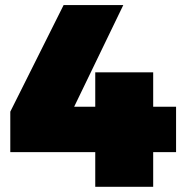

<svg xmlns="http://www.w3.org/2000/svg" viewBox="-20 -721 704 746"><path d="M20 -129.9V-287.1L227.1 -701.2H459L268.1 -306.2H350.1V-439.9H575.2V-306.2H664.1V-129.9H575.2V4.9H350.1V-129.9Z"/></svg>

Font: Trueno UltraBlack
Style: Regular
Weight: 950
Designer: Julieta Ulanovsky
Foundry: Julieta Ulanovsky
Version: Version 3.001b | FøM Fix